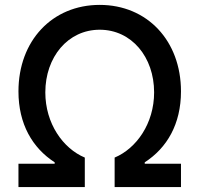

<svg xmlns="http://www.w3.org/2000/svg" viewBox="-20 -757 807 777"><path d="M54.7 0H323.2V-119.3C235.1 -156.2 163.4 -257.1 163.4 -383.2C163.4 -526.3 255 -636.7 383.5 -636.7C512.4 -636.7 603.7 -526.3 603.7 -383.2C603.7 -257.1 532 -156.2 443.9 -119.3V0H712.4V-94.5H565.7V-100.1C655.9 -158.4 712.4 -255 712.4 -387.1C712.4 -592.3 575.6 -737.2 383.5 -737.2C191.4 -737.2 54.7 -592.3 54.7 -387.1C54.7 -255 111.2 -158.4 201.3 -100.1V-94.5H54.7Z"/></svg>

Font: RA Harald Medium
Style: Regular
Weight: 500
Designer: Rasmus Andersson
Foundry: rsms
Version: Version 3.000;hotconv 1.0.109;makeotfexe 2.5.65596